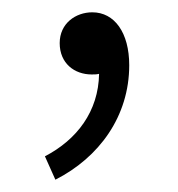

<svg xmlns="http://www.w3.org/2000/svg" viewBox="-20 -116 290 312"><path d="M70 176C141 140 190 73 190 -10C190 -63 166 -96 130 -96C103 -96 77 -78 77 -46C77 -13 101 5 129 5C133 5 137 5 141 4C140 65 105 111 53 138Z"/></svg>

Font: Source Han Sans SC Light
Style: Regular
Weight: 300
Designer: Ryoko NISHIZUKA (kana & ideographs); Paul D. Hunt (Latin, Greek & Cyrillic); Wenlong ZHANG (bopomofo); Sandoll Communica
Foundry: Adobe Systems Incorporated
Version: Version 1.004;PS 1.004;hotconv 1.0.82;makeotf.lib2.5.63406